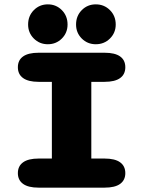

<svg xmlns="http://www.w3.org/2000/svg" viewBox="-20 -861 659 881"><path d="M157 0Q110 0 86 -17.2Q62 -34.5 62 -66.5Q62 -99 86 -116.2Q110 -133.5 157 -133.5H218V-485.5H157Q110 -485.5 86 -502.8Q62 -520 62 -552.5Q62 -585 86 -602Q110 -619 157 -619H460Q507.5 -619 531.2 -602Q555 -585 555 -552.5Q555 -520 531.2 -502.8Q507.5 -485.5 460 -485.5H399V-133.5H460Q507.5 -133.5 531.2 -116.2Q555 -99 555 -66.5Q555 -34.5 531.2 -17.2Q507.5 0 460 0ZM199.5 -658Q161.5 -658 135.2 -684.2Q109 -710.5 109 -748.5Q109 -788 135.2 -814.5Q161.5 -841 199.5 -841Q237.5 -841 263.8 -814.5Q290 -788 290 -748.5Q290 -710.5 263.8 -684.2Q237.5 -658 199.5 -658ZM419.5 -658Q381.5 -658 355.2 -684.2Q329 -710.5 329 -748.5Q329 -788 355.2 -814.5Q381.5 -841 419.5 -841Q458 -841 484.5 -814.5Q511 -788 511 -748.5Q511 -710.5 484.5 -684.2Q458 -658 419.5 -658Z"/></svg>

Font: Sono Monospace ExtraBold
Style: Regular
Weight: 800
Version: Version 2.112